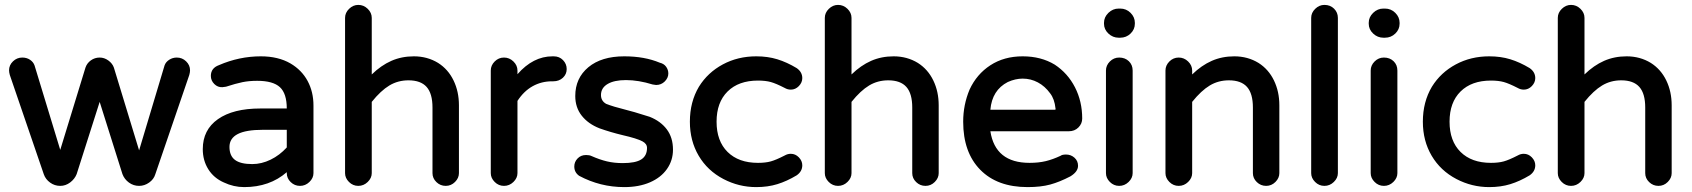

<svg xmlns="http://www.w3.org/2000/svg" viewBox="-20 -746 6909 784"><path d="M159 -34 20 -440Q17 -451 17 -459Q17 -480 33 -495.5Q49 -511 71 -511Q89 -511 102.5 -502Q116 -493 121 -479L226 -134L329 -470Q335 -488 351 -499.5Q367 -511 387 -511Q406 -511 422.5 -499Q439 -487 445 -470L548 -132L652 -479Q657 -493 671 -502Q685 -511 702 -511Q724 -511 740 -495.5Q756 -480 756 -459Q756 -451 753 -440L614 -34Q608 -14 589 -0.5Q570 13 548 13Q525 13 506.5 -0.5Q488 -14 480 -35L387 -330L293 -35Q285 -15 266.5 -1Q248 13 226 13Q203 13 184.5 -0.5Q166 -14 159 -34Z M894 -1Q853 -19 830.5 -55Q808 -91 808 -137Q808 -216 870 -259.5Q932 -303 1043 -303H1151Q1151 -364 1123 -390Q1095 -416 1030 -416Q997 -416 970 -410.5Q943 -405 903 -392L888 -390Q869 -389 855 -403Q841 -417 841 -436Q841 -468 874 -480Q957 -516 1045 -516Q1116 -516 1166 -487Q1212 -460 1236 -415.5Q1260 -371 1260 -315V-39Q1260 -19 1243.5 -3Q1227 13 1205 13Q1183 13 1167 -2.5Q1151 -18 1151 -39V-43Q1081 18 977 18Q934 18 894 -1ZM1010 -76Q1048 -76 1085 -94Q1122 -112 1151 -144V-216H1054Q984 -216 950.5 -198.5Q917 -181 917 -146Q917 -110 939.5 -93Q962 -76 1010 -76Z M1389 -39V-673Q1389 -694 1405.5 -710Q1422 -726 1443 -726Q1465 -726 1481.5 -710Q1498 -694 1498 -673V-442Q1536 -479 1578 -497.5Q1620 -516 1670 -516Q1725 -516 1769 -489Q1810 -463 1832 -417.5Q1854 -372 1854 -316V-39Q1854 -19 1838 -3Q1822 13 1800 13Q1778 13 1762 -2.5Q1746 -18 1746 -39V-307Q1746 -364 1722 -391Q1698 -418 1648 -418Q1605 -418 1570 -397Q1535 -376 1498 -330V-39Q1498 -19 1481.5 -3Q1465 13 1443 13Q1421 13 1405 -3Q1389 -19 1389 -39Z M1984 -39V-458Q1984 -479 2000 -495Q2016 -511 2038 -511Q2060 -511 2076.5 -495Q2093 -479 2093 -458V-443Q2157 -516 2236 -516H2241Q2264 -516 2279 -500.5Q2294 -485 2294 -464Q2294 -443 2278.5 -428.5Q2263 -414 2239 -414H2234Q2191 -414 2155 -394Q2119 -374 2093 -334V-39Q2093 -19 2076.5 -3Q2060 13 2038 13Q2016 13 2000 -3Q1984 -19 1984 -39Z M2345 -28Q2325 -42 2325 -66Q2325 -85 2338.5 -99Q2352 -113 2373 -113Q2387 -113 2395 -109Q2429 -94 2458.5 -87Q2488 -80 2523 -80Q2575 -80 2598.5 -95Q2622 -110 2622 -142Q2622 -159 2603 -169Q2580 -181 2523 -194Q2473 -206 2428 -222Q2382 -240 2355.5 -273.5Q2329 -307 2329 -354Q2329 -427 2382.5 -471.5Q2436 -516 2529 -516Q2612 -516 2674 -490Q2691 -486 2700 -473.5Q2709 -461 2709 -446Q2709 -428 2694.5 -413.5Q2680 -399 2659 -399L2645 -401Q2587 -419 2536 -419Q2488 -419 2461 -403Q2434 -387 2434 -358Q2434 -334 2455 -322Q2482 -311 2538 -297Q2570 -289 2607 -277L2633 -269Q2678 -251 2703 -217.5Q2728 -184 2728 -135Q2728 -91 2703.5 -56Q2679 -21 2634 -1.5Q2589 18 2529 18Q2431 18 2345 -28Z M2934 -15Q2869 -49 2833 -110Q2797 -171 2797 -249Q2797 -330 2834 -392Q2870 -450 2931.5 -483Q2993 -516 3068 -516Q3115 -516 3154 -504Q3193 -492 3233 -468Q3256 -452 3256 -427Q3256 -409 3242 -394.5Q3228 -380 3209 -380Q3196 -380 3184 -387Q3149 -405 3127.5 -411Q3106 -417 3075 -417Q2996 -417 2951 -372.5Q2906 -328 2906 -249Q2906 -170 2951 -125.5Q2996 -81 3075 -81Q3106 -81 3127.5 -87Q3149 -93 3184 -111Q3196 -118 3209 -118Q3228 -118 3242 -103.5Q3256 -89 3256 -71Q3256 -46 3233 -30Q3193 -6 3154 6Q3115 18 3068 18Q2997 18 2934 -15Z M3348 -39V-673Q3348 -694 3364.5 -710Q3381 -726 3402 -726Q3424 -726 3440.5 -710Q3457 -694 3457 -673V-442Q3495 -479 3537 -497.5Q3579 -516 3629 -516Q3684 -516 3728 -489Q3769 -463 3791 -417.5Q3813 -372 3813 -316V-39Q3813 -19 3797 -3Q3781 13 3759 13Q3737 13 3721 -2.5Q3705 -18 3705 -39V-307Q3705 -364 3681 -391Q3657 -418 3607 -418Q3564 -418 3529 -397Q3494 -376 3457 -330V-39Q3457 -19 3440.5 -3Q3424 13 3402 13Q3380 13 3364 -3Q3348 -19 3348 -39Z M3913 -249Q3913 -318 3939 -380Q3968 -443 4024 -479.5Q4080 -516 4156 -516Q4231 -516 4287 -482Q4340 -447 4369.5 -389.5Q4399 -332 4399 -262Q4399 -241 4383.5 -225.5Q4368 -210 4344 -210H4024Q4044 -81 4184 -81Q4221 -81 4250 -88Q4279 -95 4311 -110Q4317 -115 4333 -115Q4353 -115 4367.5 -102Q4382 -89 4382 -69Q4382 -45 4351 -26Q4307 -3 4268.5 7.5Q4230 18 4176 18Q4052 18 3982.5 -53Q3913 -124 3913 -249ZM4287 -298Q4289 -298 4290 -299Q4291 -300 4290 -303Q4286 -342 4268 -365Q4247 -394 4218 -409.5Q4189 -425 4156 -425Q4126 -425 4095 -411Q4031 -378 4024 -298Z M4488 -649V-653Q4488 -676 4506 -693.5Q4524 -711 4548 -711H4554Q4579 -711 4596.5 -693.5Q4614 -676 4614 -653V-649Q4614 -626 4596.5 -609Q4579 -592 4554 -592H4548Q4524 -592 4506 -609Q4488 -626 4488 -649ZM4496 -458Q4496 -479 4512 -495Q4528 -511 4550 -511Q4574 -511 4589.5 -496Q4605 -481 4605 -458V-39Q4605 -19 4588.5 -3Q4572 13 4550 13Q4528 13 4512 -3Q4496 -19 4496 -39Z M4739 -39V-458Q4739 -479 4755 -495Q4771 -511 4793 -511Q4815 -511 4831.5 -495Q4848 -479 4848 -458V-442Q4886 -479 4928 -497.5Q4970 -516 5020 -516Q5075 -516 5119 -489Q5160 -463 5182 -417.5Q5204 -372 5204 -316V-39Q5204 -19 5188 -3Q5172 13 5150 13Q5128 13 5112 -2.5Q5096 -18 5096 -39V-307Q5096 -364 5072 -391Q5048 -418 4998 -418Q4955 -418 4920 -397Q4885 -376 4848 -330V-39Q4848 -19 4831.5 -3Q4815 13 4793 13Q4771 13 4755 -3Q4739 -19 4739 -39Z M5334 -39V-673Q5334 -694 5350.5 -710Q5367 -726 5388 -726Q5412 -726 5427.5 -710.5Q5443 -695 5443 -673V-39Q5443 -19 5426.5 -3Q5410 13 5388 13Q5366 13 5350 -3Q5334 -19 5334 -39Z M5569 -649V-653Q5569 -676 5587 -693.5Q5605 -711 5629 -711H5635Q5660 -711 5677.5 -693.5Q5695 -676 5695 -653V-649Q5695 -626 5677.5 -609Q5660 -592 5635 -592H5629Q5605 -592 5587 -609Q5569 -626 5569 -649ZM5577 -458Q5577 -479 5593 -495Q5609 -511 5631 -511Q5655 -511 5670.5 -496Q5686 -481 5686 -458V-39Q5686 -19 5669.5 -3Q5653 13 5631 13Q5609 13 5593 -3Q5577 -19 5577 -39Z M5927 -15Q5862 -49 5826 -110Q5790 -171 5790 -249Q5790 -330 5827 -392Q5863 -450 5924.5 -483Q5986 -516 6061 -516Q6108 -516 6147 -504Q6186 -492 6226 -468Q6249 -452 6249 -427Q6249 -409 6235 -394.5Q6221 -380 6202 -380Q6189 -380 6177 -387Q6142 -405 6120.5 -411Q6099 -417 6068 -417Q5989 -417 5944 -372.5Q5899 -328 5899 -249Q5899 -170 5944 -125.5Q5989 -81 6068 -81Q6099 -81 6120.5 -87Q6142 -93 6177 -111Q6189 -118 6202 -118Q6221 -118 6235 -103.5Q6249 -89 6249 -71Q6249 -46 6226 -30Q6186 -6 6147 6Q6108 18 6061 18Q5990 18 5927 -15Z M6341 -39V-673Q6341 -694 6357.5 -710Q6374 -726 6395 -726Q6417 -726 6433.5 -710Q6450 -694 6450 -673V-442Q6488 -479 6530 -497.5Q6572 -516 6622 -516Q6677 -516 6721 -489Q6762 -463 6784 -417.5Q6806 -372 6806 -316V-39Q6806 -19 6790 -3Q6774 13 6752 13Q6730 13 6714 -2.5Q6698 -18 6698 -39V-307Q6698 -364 6674 -391Q6650 -418 6600 -418Q6557 -418 6522 -397Q6487 -376 6450 -330V-39Q6450 -19 6433.5 -3Q6417 13 6395 13Q6373 13 6357 -3Q6341 -19 6341 -39Z"/></svg>

Font: 寒蝉全圆体 Bold
Style: Regular
Weight: 700
Designer: Warren2060
      Designed by Motoya company      

      [Varela Round]
      Joe Prince(Latin component); Avraham Cornf
Foundry: ChillType
Version: Version 3.200